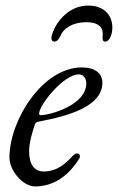

<svg xmlns="http://www.w3.org/2000/svg" viewBox="-20 -657 425 692"><path d="M298 -637C230 -637 182 -581 167 -531C163 -518 166 -507 176 -507C186 -507 194 -518 198 -528C208 -554 241 -577 291 -577C341 -577 353 -553 350 -528C349 -518 349 -507 359 -507C369 -507 377 -518 381 -531C395 -578 373 -637 298 -637ZM106 15C171 15 226 -21 266 -86C268 -89 268 -92 268 -94C268 -100 264 -104 258 -104C253 -104 247 -101 240 -93C218 -69 186 -39 138 -39C103 -39 85 -65 85 -112C85 -143 96 -180 106 -209C109 -217 113 -217 121 -219C232 -240 349 -275 349 -359C349 -393 322 -414 275 -414C133 -414 14 -223 14 -89C14 -42 63 15 106 15ZM128 -242C123 -242 121 -242 121 -248C121 -278 209 -389 264 -389C281 -389 291 -374 291 -357C291 -277 158 -242 128 -242Z"/></svg>

Font: EB Garamond
Style: Italic
Weight: 400
Italic angle: -17.2°
Designer: Georg Duffner and Octavio Pardo
Foundry: Georg Duffner
Version: Version 1.000;PS 001.000;hotconv 1.0.88;makeotf.lib2.5.64775